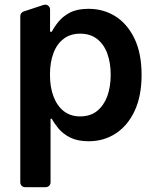

<svg xmlns="http://www.w3.org/2000/svg" viewBox="-20 -590 665 815"><path d="M66.1 183.9V-521.7Q66.1 -528.4 70 -533.7Q73.9 -539.1 80.3 -541.2L165.1 -569.2Q168.3 -570.3 171.9 -570.3Q180.4 -570.3 186.4 -564.3Q192.5 -558.2 192.5 -549.7V-455.3H199.9Q210.6 -476.2 228 -497.5Q245.7 -519.9 277 -536.6Q307.9 -552.6 355.8 -552.6Q419 -552.6 470.2 -520.6Q521 -488.3 551.1 -425.8Q581 -362.9 581 -272Q581 -182.5 551.5 -119.3Q522.4 -56.8 471.2 -23.4Q420.8 9.6 356.2 9.6Q309.7 9.6 278.4 -6Q248.2 -21 229 -43.7Q209.9 -66.8 199.9 -85.9H194.6V183.9Q194.6 192.5 188.6 198.5Q182.5 204.5 174 204.5H87Q78.1 204.5 72.1 198.5Q66.1 192.5 66.1 183.9ZM207.4 -180Q222.3 -140.3 251.1 -117.9Q279.5 -95.9 320.3 -95.9Q363.3 -95.9 391.7 -118.6Q420.5 -141.7 435.4 -181.5Q449.9 -221.9 449.9 -272.7Q449.9 -323.2 435.4 -362.9Q421.2 -402 392 -424.7Q363.3 -447.1 320.3 -447.1Q278.8 -447.1 250.4 -425.4Q221.2 -403.4 207 -364.7Q192.1 -326 192.1 -272.7Q192.1 -219.5 207.4 -180Z"/></svg>

Font: DeltaSans SemiBold
Style: Regular
Weight: 600
Designer: Rasmus Andersson
Foundry: rsms
Version: Version 3.012